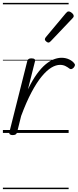

<svg xmlns="http://www.w3.org/2000/svg" viewBox="-20 -918 538 1326"><path d="M67 15Q55 15 48.5 10Q42 5 45 -6L168 -495Q171 -506 177.5 -510.5Q184 -515 197 -515Q213 -515 219 -509Q225 -503 221 -492L173 -301Q204 -365 235 -407.5Q266 -450 296 -474.5Q326 -499 353.5 -509Q381 -519 405 -519Q434 -519 458 -507.5Q482 -496 493 -480Q499 -474 497.5 -467Q496 -460 489 -451Q481 -443 474 -441Q467 -439 460 -444Q449 -453 432.5 -461.5Q416 -470 395 -470Q366 -470 334.5 -451Q303 -432 268.5 -390.5Q234 -349 198 -281.5Q162 -214 126 -117L98 -4Q95 6 88 10.5Q81 15 67 15ZM314 -624Q308 -624 299 -631.5Q290 -639 290 -646Q290 -650 291.5 -653.5Q293 -657 297 -662L435 -827Q441 -834 445 -836.5Q449 -839 455 -839Q461 -839 469 -834Q477 -829 483 -822Q489 -815 489 -808Q489 -803 487 -799.5Q485 -796 481 -792L331 -634Q322 -624 314 -624ZM0 378H454V388H0ZM0 -20H454V0H0ZM0 -505H454V-500H0ZM0 -898H454V-888H0Z"/></svg>

Font: Playwrite DE SAS Guides
Style: Regular
Weight: 400
Designer: Veronika Burian, José Scaglione
Foundry: TypeTogether
Version: Version 1.003